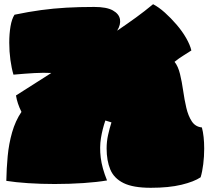

<svg xmlns="http://www.w3.org/2000/svg" viewBox="-20 -858 999 913"><path d="M697 35Q613 35 567.5 12.5Q522 -10 504.5 -52Q487 -94 487 -152Q487 -185 494 -216.5Q501 -248 510 -276L481 -285Q467 -244 460 -201Q453 -158 459 -108.5Q465 -59 489 0Q443 8 377 12.5Q311 17 240 17Q175 17 114 13Q53 9 10 2Q11 -56 16.5 -115Q22 -174 37.5 -228.5Q53 -283 82 -326Q72 -346 65.5 -365.5Q59 -385 56 -404L224 -511Q188 -513 143.5 -510.5Q99 -508 44 -503Q35 -533 29.5 -573Q24 -613 24 -655Q24 -697 30 -732.5Q36 -768 49 -788Q116 -802 175 -810Q234 -818 295 -821.5Q356 -825 428 -825Q487 -825 516.5 -808.5Q546 -792 550.5 -766.5Q555 -741 537 -712Q587 -746 627 -775Q667 -804 708 -838Q735 -824 764 -798Q793 -772 820 -740.5Q847 -709 865.5 -676.5Q884 -644 890 -618Q875 -608 853 -594.5Q831 -581 810 -564Q827 -543 836 -506Q845 -469 851 -426.5Q857 -384 866 -345.5Q875 -307 892 -281Q909 -255 940 -252Q951 -211 951 -151Q951 -114 946.5 -77.5Q942 -41 934 -15Q903 6 843 20.5Q783 35 697 35Z"/></svg>

Font: Oi
Style: Regular
Weight: 400
Designer: Kostas Bartsokas, Mohamad Dakak
Foundry: Foundry5
Version: Version 4.000